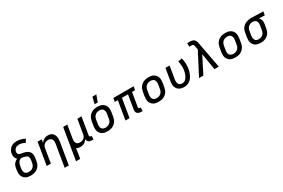

<svg xmlns="http://www.w3.org/2000/svg" viewBox="133 -2221 5747 3902"><g transform="rotate(-30 3006.0 -270.5)"><path d="M255 8Q223 8 192.5 2.5Q162 -3 136 -17.5Q110 -32 91.5 -55.5Q73 -79 63.5 -107.5Q54 -136 54 -167.5Q54 -199 59 -231L68 -287Q72 -310 81 -332Q90 -354 106 -373Q122 -392 141.5 -406.5Q161 -421 184 -430Q168 -441 157 -457Q146 -473 140.5 -491.5Q135 -510 134 -530.5Q133 -551 136 -572Q140 -595 149.5 -618.5Q159 -642 174 -663Q189 -684 209.5 -700Q230 -716 253.5 -726Q277 -736 301 -739.5Q325 -743 349 -743Q401 -743 449.5 -729.5Q498 -716 540 -692L494 -619Q463 -637 428 -648Q393 -659 355 -659Q334 -659 313 -654Q292 -649 275 -636Q258 -623 246.5 -603.5Q235 -584 232 -564Q229 -546 233 -528Q237 -510 250 -499Q263 -488 280.5 -484Q298 -480 316 -477Q334 -474 351.5 -470.5Q369 -467 385.5 -462Q402 -457 418.5 -450.5Q435 -444 449 -434.5Q463 -425 475 -412.5Q487 -400 495.5 -385Q504 -370 508 -353Q512 -336 513 -318Q514 -300 512 -281.5Q510 -263 507 -245L498 -189Q494 -162 484 -135Q474 -108 457 -84Q440 -60 416 -41.5Q392 -23 365.5 -12Q339 -1 310.5 3.5Q282 8 255 8ZM255 -76Q272 -76 289.5 -79Q307 -82 323.5 -89.5Q340 -97 354.5 -109.5Q369 -122 379 -137Q389 -152 395 -169Q401 -186 403 -203L413 -259Q416 -281 415.5 -302.5Q415 -324 405 -341.5Q395 -359 377 -369.5Q359 -380 338.5 -385.5Q318 -391 296.5 -394Q275 -397 255 -402Q236 -394 219 -380.5Q202 -367 191 -349.5Q180 -332 173 -312.5Q166 -293 163 -273L154 -217Q151 -199 150.5 -181.5Q150 -164 154 -147.5Q158 -131 167 -116.5Q176 -102 190 -93Q204 -84 220.5 -80Q237 -76 255 -76Z M926 215 1012 -303Q1015 -320 1015.5 -337.5Q1016 -355 1012.5 -371Q1009 -387 1001.5 -401.5Q994 -416 981 -426Q968 -436 951.5 -440Q935 -444 918 -444Q894 -444 870 -437Q846 -430 826.5 -414Q807 -398 795.5 -375Q784 -352 780 -328L726 0H629L715 -520H812L799 -441Q811 -461 829 -478Q847 -495 867.5 -506.5Q888 -518 911 -523Q934 -528 956 -528Q985 -528 1012 -520.5Q1039 -513 1059.5 -496Q1080 -479 1092 -454.5Q1104 -430 1109 -402.5Q1114 -375 1112.5 -346.5Q1111 -318 1107 -289L1023 215Z M1193 215 1315 -520H1412L1362 -217Q1359 -200 1358 -182.5Q1357 -165 1361 -149Q1365 -133 1372.5 -118.5Q1380 -104 1393 -94Q1406 -84 1422 -80Q1438 -76 1455 -76Q1479 -76 1503.5 -83Q1528 -90 1547.5 -106Q1567 -122 1578.5 -145Q1590 -168 1593 -192L1648 -520H1745L1677 -111Q1676 -104 1677 -97Q1678 -90 1682 -85Q1686 -80 1692.5 -78Q1699 -76 1706 -76H1724V8H1692Q1670 8 1649.5 3.5Q1629 -1 1612.5 -12.5Q1596 -24 1587 -43Q1578 -62 1577 -83Q1565 -62 1547.5 -44Q1530 -26 1508.5 -14Q1487 -2 1463.5 3Q1440 8 1417 8Q1392 8 1368 2.5Q1344 -3 1325 -16Q1322 15 1317.5 46Q1313 77 1308 108L1290 215Z M2055 8Q2023 8 1992.5 2.5Q1962 -3 1936 -18Q1910 -33 1891.5 -56Q1873 -79 1863.5 -107.5Q1854 -136 1854 -167.5Q1854 -199 1859 -231L1876 -331Q1880 -358 1890 -385Q1900 -412 1917.5 -436Q1935 -460 1958.5 -478.5Q1982 -497 2009 -508.5Q2036 -520 2063.5 -524Q2091 -528 2118 -528Q2150 -528 2180.5 -522.5Q2211 -517 2237 -502Q2263 -487 2282 -464Q2301 -441 2310 -412.5Q2319 -384 2319.5 -352.5Q2320 -321 2315 -289L2298 -189Q2294 -162 2284 -135Q2274 -108 2256.5 -84Q2239 -60 2215.5 -41.5Q2192 -23 2165 -11.5Q2138 0 2110 4Q2082 8 2055 8ZM2055 -76Q2072 -76 2089.5 -79Q2107 -82 2123.5 -89.5Q2140 -97 2154.5 -109Q2169 -121 2179 -136.5Q2189 -152 2195 -169Q2201 -186 2203 -203L2220 -303Q2223 -321 2223.5 -338.5Q2224 -356 2219.5 -372.5Q2215 -389 2206.5 -403Q2198 -417 2184 -426.5Q2170 -436 2153 -440Q2136 -444 2118 -444Q2101 -444 2083.5 -441Q2066 -438 2050 -430.5Q2034 -423 2019.5 -411Q2005 -399 1995 -383.5Q1985 -368 1979 -351Q1973 -334 1970 -317L1954 -217Q1951 -199 1950.5 -181.5Q1950 -164 1954 -147.5Q1958 -131 1967 -117Q1976 -103 1990 -93.5Q2004 -84 2020.5 -80Q2037 -76 2055 -76ZM2099 -600 2137 -756H2229L2173 -600Z M2876 8H2845Q2828 8 2811.5 5.5Q2795 3 2780.5 -3.5Q2766 -10 2755 -21Q2744 -32 2738 -46.5Q2732 -61 2731 -77.5Q2730 -94 2733 -111L2787 -436H2645L2573 0H2477L2549 -436H2478L2492 -520H2968L2954 -436H2883L2829 -111Q2828 -104 2829 -97Q2830 -90 2834.5 -85Q2839 -80 2845 -78Q2851 -76 2859 -76H2877Z M3255 8Q3223 8 3192.5 2.5Q3162 -3 3136 -18Q3110 -33 3091.5 -56Q3073 -79 3063.5 -107.5Q3054 -136 3054 -167.5Q3054 -199 3059 -231L3076 -331Q3080 -358 3090 -385Q3100 -412 3117.5 -436Q3135 -460 3158.5 -478.5Q3182 -497 3209 -508.5Q3236 -520 3263.5 -524Q3291 -528 3318 -528Q3350 -528 3380.5 -522.5Q3411 -517 3437 -502Q3463 -487 3482 -464Q3501 -441 3510 -412.5Q3519 -384 3519.5 -352.5Q3520 -321 3515 -289L3498 -189Q3494 -162 3484 -135Q3474 -108 3456.5 -84Q3439 -60 3415.5 -41.5Q3392 -23 3365 -11.5Q3338 0 3310 4Q3282 8 3255 8ZM3255 -76Q3272 -76 3289.5 -79Q3307 -82 3323.5 -89.5Q3340 -97 3354.5 -109Q3369 -121 3379 -136.5Q3389 -152 3395 -169Q3401 -186 3403 -203L3420 -303Q3423 -321 3423.5 -338.5Q3424 -356 3419.5 -372.5Q3415 -389 3406.5 -403Q3398 -417 3384 -426.5Q3370 -436 3353 -440Q3336 -444 3318 -444Q3301 -444 3283.5 -441Q3266 -438 3250 -430.5Q3234 -423 3219.5 -411Q3205 -399 3195 -383.5Q3185 -368 3179 -351Q3173 -334 3170 -317L3154 -217Q3151 -199 3150.5 -181.5Q3150 -164 3154 -147.5Q3158 -131 3167 -117Q3176 -103 3190 -93.5Q3204 -84 3220.5 -80Q3237 -76 3255 -76Z M3859 8Q3827 8 3796.5 2Q3766 -4 3741 -18.5Q3716 -33 3698 -56.5Q3680 -80 3671 -108.5Q3662 -137 3662 -168Q3662 -199 3667 -231L3715 -520H3812L3762 -217Q3759 -200 3758.5 -182.5Q3758 -165 3761.5 -148.5Q3765 -132 3773.5 -117.5Q3782 -103 3795 -93.5Q3808 -84 3824.5 -80Q3841 -76 3859 -76Q3881 -76 3903.5 -86Q3926 -96 3942.5 -113.5Q3959 -131 3971 -152Q3983 -173 3991.5 -194.5Q4000 -216 4006.5 -238.5Q4013 -261 4017 -283Q4026 -339 4022.5 -394.5Q4019 -450 4006 -502L4099 -522Q4114 -463 4118 -399Q4122 -335 4111 -270Q4106 -237 4096 -205Q4086 -173 4071.5 -142Q4057 -111 4035.5 -82.5Q4014 -54 3986 -33Q3958 -12 3924.5 -2Q3891 8 3859 8Z M4304 0H4203L4472 -516L4457 -596L4458 -597Q4455 -608 4452 -619Q4449 -630 4442 -638Q4435 -646 4423.5 -648.5Q4412 -651 4401 -651H4350V-735H4401Q4420 -735 4439.5 -733.5Q4459 -732 4476 -725.5Q4493 -719 4507 -707.5Q4521 -696 4530 -680.5Q4539 -665 4543.5 -647.5Q4548 -630 4552 -611L4667 0H4565L4502 -388Z M5055 8Q5023 8 4992.5 2.5Q4962 -3 4936 -18Q4910 -33 4891.5 -56Q4873 -79 4863.5 -107.5Q4854 -136 4854 -167.5Q4854 -199 4859 -231L4876 -331Q4880 -358 4890 -385Q4900 -412 4917.5 -436Q4935 -460 4958.5 -478.5Q4982 -497 5009 -508.5Q5036 -520 5063.5 -524Q5091 -528 5118 -528Q5150 -528 5180.5 -522.5Q5211 -517 5237 -502Q5263 -487 5282 -464Q5301 -441 5310 -412.5Q5319 -384 5319.5 -352.5Q5320 -321 5315 -289L5298 -189Q5294 -162 5284 -135Q5274 -108 5256.5 -84Q5239 -60 5215.5 -41.5Q5192 -23 5165 -11.5Q5138 0 5110 4Q5082 8 5055 8ZM5055 -76Q5072 -76 5089.5 -79Q5107 -82 5123.5 -89.5Q5140 -97 5154.5 -109Q5169 -121 5179 -136.5Q5189 -152 5195 -169Q5201 -186 5203 -203L5220 -303Q5223 -321 5223.5 -338.5Q5224 -356 5219.5 -372.5Q5215 -389 5206.5 -403Q5198 -417 5184 -426.5Q5170 -436 5153 -440Q5136 -444 5118 -444Q5101 -444 5083.5 -441Q5066 -438 5050 -430.5Q5034 -423 5019.5 -411Q5005 -399 4995 -383.5Q4985 -368 4979 -351Q4973 -334 4970 -317L4954 -217Q4951 -199 4950.5 -181.5Q4950 -164 4954 -147.5Q4958 -131 4967 -117Q4976 -103 4990 -93.5Q5004 -84 5020.5 -80Q5037 -76 5055 -76Z M5651 8Q5620 8 5589.5 2Q5559 -4 5533.5 -18.5Q5508 -33 5490 -56.5Q5472 -80 5463 -108.5Q5454 -137 5454 -168Q5454 -199 5459 -231L5476 -331Q5480 -358 5490 -384Q5500 -410 5516.5 -433.5Q5533 -457 5556.5 -475Q5580 -493 5606 -504.5Q5632 -516 5659.5 -522Q5687 -528 5713 -528H5731L6012 -520L5998 -436L5863 -440Q5877 -427 5888 -410Q5899 -393 5904.5 -373.5Q5910 -354 5910 -332.5Q5910 -311 5907 -289L5890 -189Q5886 -162 5876 -135.5Q5866 -109 5849.5 -85Q5833 -61 5810 -42.5Q5787 -24 5760.5 -12.5Q5734 -1 5706 3.5Q5678 8 5651 8ZM5651 -76Q5668 -76 5685 -79Q5702 -82 5718.5 -90Q5735 -98 5748.5 -110Q5762 -122 5771.5 -137.5Q5781 -153 5787 -169.5Q5793 -186 5795 -203L5812 -303Q5816 -328 5815 -352.5Q5814 -377 5803.5 -398Q5793 -419 5772.5 -430.5Q5752 -442 5727 -444H5708Q5692 -444 5675.5 -440Q5659 -436 5643.5 -428Q5628 -420 5615 -407.5Q5602 -395 5592.5 -380.5Q5583 -366 5578 -350Q5573 -334 5570 -317L5554 -217Q5551 -200 5550.5 -182.5Q5550 -165 5554 -148.5Q5558 -132 5566 -117.5Q5574 -103 5587.5 -93.5Q5601 -84 5617.5 -80Q5634 -76 5651 -76Z"/></g></svg>

Font: Iosevka Aile Medium
Style: Italic
Weight: 500
Italic angle: -9°
Designer: Belleve Invis
Foundry: Belleve Invis
Version: Version 31.1.0; ttfautohint (v1.8.4)